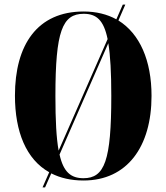

<svg xmlns="http://www.w3.org/2000/svg" viewBox="-20 -775 724 835"><path d="M194 -26 165 40H176L203 -21C242 -1 289 10 343 10C533 10 639 -137 639 -358C639 -512 588 -628 495 -686L525 -755H514L486 -691C446 -713 398 -725 344 -725C142 -725 45 -580 45 -359C45 -202 94 -82 194 -26ZM448 -605 235 -120C225 -175 221 -252 221 -358C221 -639 251 -715 344 -715C399 -715 431 -688 448 -605ZM343 0C289 0 256 -26 239 -103L451 -587C460 -533 464 -459 464 -358C464 -76 435 0 343 0Z"/></svg>

Font: Noto Serif Display ExtraCondensed Black
Style: Regular
Weight: 900
Width: 2
Designer: Monotype Design Team
Foundry: Monotype Imaging Inc.
Version: Version 2.009